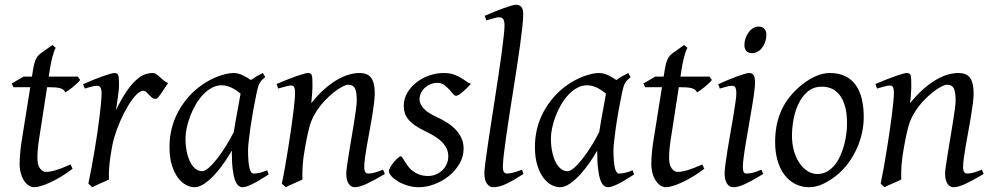

<svg xmlns="http://www.w3.org/2000/svg" viewBox="-20 -762 4148 802"><path d="M283.2 -57.1Q259.3 -38.6 235.4 -24.2Q211.4 -9.8 189.9 0Q168.5 9.8 151.1 14.9Q133.8 20 123 20Q110.8 20 99.9 12.7Q88.9 5.4 80.3 -7.6Q71.8 -20.5 66.9 -38.6Q62 -56.6 62 -78.1Q62 -87.4 62.5 -96.7Q63 -106 63.7 -116Q64.5 -126 65.7 -137.2Q66.9 -148.4 68.8 -162.1L106.4 -397.9H36.1L28.8 -413.1L78.1 -441.9H113.3L116.2 -459Q119.1 -479 122.3 -492.2Q125.5 -505.4 129.6 -514.2Q133.8 -522.9 138.7 -528.6Q143.6 -534.2 149.9 -539.1L199.2 -574.2L212.9 -562Q209.5 -557.6 205.6 -546.4Q202.1 -536.6 197.5 -518.6Q192.9 -500.5 188 -470.2L183.6 -441.9H305.2L314.9 -428.2Q310.1 -421.4 301.5 -413.3Q293 -405.3 283.7 -397.9Q274.4 -390.6 265.9 -384.5Q257.3 -378.4 252.9 -376Q250 -382.8 244.9 -387Q239.7 -391.1 231 -393.6Q222.2 -396 209.2 -397Q196.3 -397.9 178.2 -397.9H176.8L142.1 -173.8Q140.6 -164.6 139.4 -154.1Q138.2 -143.6 137.5 -134Q136.7 -124.5 136.5 -116.2Q136.2 -107.9 136.2 -103Q136.2 -72.8 147.2 -58.3Q158.2 -43.9 171.9 -43.9Q189 -43.9 213.6 -51.3Q238.3 -58.6 274.9 -75.2Z M682.1 -415Q676.3 -407.2 669.2 -396Q662.1 -384.8 655 -374.3Q647.9 -363.8 641.6 -356.4Q635.3 -349.1 630.4 -349.1Q621.1 -349.1 614.5 -354.5Q607.9 -359.9 602.3 -366Q596.7 -372.1 591.1 -377.4Q585.4 -382.8 578.1 -382.8Q565.4 -382.8 548.6 -365.5Q531.7 -348.1 514.9 -320.1Q498 -292 482.7 -257.1Q467.3 -222.2 457 -187Q451.7 -168.5 447.5 -146.2Q443.4 -124 440.2 -100.6Q437 -77.1 435.5 -54.4Q434.1 -31.7 435.1 -12.2Q428.7 -8.8 419.2 -4.6Q409.7 -0.5 399.7 3.9Q389.6 8.3 380.4 12.5Q371.1 16.6 365.2 20L349.1 4.9Q356.4 -29.8 363.3 -66.9Q370.1 -104 376.2 -140.9Q382.3 -177.7 387.5 -212.9Q392.6 -248 396.2 -278.3Q399.9 -308.6 402.1 -332.5Q404.3 -356.4 404.3 -371.1Q404.3 -382.3 402.6 -388.9Q400.9 -395.5 398.2 -398.7Q395.5 -401.9 391.8 -402.8Q388.2 -403.8 384.3 -403.8Q379.4 -403.8 371.1 -402.1Q362.8 -400.4 354.5 -397.9Q344.7 -395.5 334 -392.1L327.1 -410.2Q347.7 -419.4 368.4 -428Q389.2 -436.5 407.2 -442.9Q425.3 -449.2 438.7 -453.1Q452.1 -457 458 -457Q464.8 -457 468.8 -454.6Q472.7 -452.1 474.4 -446Q476.1 -439.9 476.6 -429Q477.1 -418 477.1 -400.9Q477.1 -395.5 475.6 -382.8Q474.1 -370.1 472.2 -355.2Q470.2 -340.3 468 -325.7Q465.8 -311 464.4 -301.8Q487.8 -350.1 508.8 -380.4Q529.8 -410.6 548.6 -427.7Q567.4 -444.8 584.5 -450.9Q601.6 -457 617.2 -457Q626 -457 633.1 -452.1Q640.1 -447.3 647.5 -440.4Q654.8 -433.6 663.1 -426.5Q671.4 -419.4 682.1 -415Z M956.5 -210.4Q960 -232.4 964.1 -256.1Q968.3 -279.8 972.4 -301.8Q976.6 -323.7 979.7 -342Q982.9 -360.4 984.9 -371.1Q977.5 -377 968.8 -383.1Q960 -389.2 950 -394.3Q939.9 -399.4 929 -402.6Q918 -405.8 906.2 -405.8Q883.8 -405.8 864 -394.8Q844.2 -383.8 827.4 -365.7Q810.5 -347.7 797.1 -324.5Q783.7 -301.3 774.4 -276.6Q765.1 -252 760 -228Q754.9 -204.1 754.9 -185.1Q754.9 -153.3 760.3 -127.9Q765.6 -102.5 774.9 -84.5Q784.2 -66.4 796.9 -56.6Q809.6 -46.9 824.2 -46.9Q835.9 -46.9 852.8 -61.8Q869.6 -76.7 887.9 -100.3Q906.2 -124 924.3 -153.1Q942.4 -182.1 956.5 -210.4ZM1102.1 -33.2Q1059.6 -5.4 1033.4 7.3Q1007.3 20 993.2 20Q984.4 20 976.3 13.9Q968.3 7.8 961.9 -9Q955.6 -25.9 951.9 -55.7Q948.2 -85.4 948.2 -132.8Q935.5 -110.4 917.2 -83.7Q898.9 -57.1 877.9 -33.9Q856.9 -10.7 834.7 4.6Q812.5 20 792 20Q775.9 20 757.6 10.7Q739.3 1.5 723.9 -18.8Q708.5 -39.1 698.2 -71Q688 -103 688 -148.9Q688 -187.5 697 -224.4Q706.1 -261.2 724.1 -294.9Q742.2 -328.6 768.3 -358.2Q794.4 -387.7 829.1 -411.1Q842.3 -419.9 858.2 -428.2Q874 -436.5 890.9 -442.9Q907.7 -449.2 924.3 -453.1Q940.9 -457 956.1 -457Q966.3 -457 976.1 -454.3Q985.8 -451.7 995.1 -447.3Q1004.4 -442.9 1012.7 -437.7Q1021 -432.6 1028.3 -427.7Q1039.6 -436 1052.2 -443.4Q1064.9 -450.7 1078.1 -457L1087.9 -439.9Q1079.6 -433.1 1074.2 -427.7Q1068.8 -422.4 1064.7 -415.3Q1060.5 -408.2 1057.6 -397.9Q1054.7 -387.7 1051.3 -371.1Q1043.9 -335.9 1037.4 -299.1Q1030.8 -262.2 1026.1 -229.5Q1021.5 -196.8 1018.8 -171.9Q1016.1 -147 1016.1 -136.2Q1016.1 -108.4 1017.8 -89.4Q1019.5 -70.3 1022.5 -58.8Q1025.4 -47.4 1029.8 -42.2Q1034.2 -37.1 1040 -37.1Q1049.8 -37.1 1063.2 -39.8Q1076.7 -42.5 1096.2 -50.8Z M1587.4 -35.2Q1543 -8.8 1512 5.6Q1481 20 1462.4 20Q1445.3 20 1435.8 4.6Q1426.3 -10.7 1426.3 -37.1Q1426.3 -45.9 1429.4 -68.6Q1432.6 -91.3 1437.5 -121.6Q1442.4 -151.9 1448.2 -186Q1454.1 -220.2 1459 -251Q1463.9 -281.7 1467 -306.2Q1470.2 -330.6 1470.2 -341.8Q1470.2 -378.9 1462.4 -393.6Q1454.6 -408.2 1433.1 -408.2Q1426.8 -408.2 1410.9 -400.4Q1395 -392.6 1375 -377Q1355 -361.3 1333.3 -337.9Q1311.5 -314.5 1293.5 -283.2Q1279.8 -259.8 1271.2 -227.1Q1262.7 -194.3 1254.4 -147Q1246.6 -103.5 1244.4 -72.3Q1242.2 -41 1243.2 -12.2Q1236.8 -8.8 1227.3 -4.6Q1217.8 -0.5 1207.8 3.9Q1197.8 8.3 1188.5 12.5Q1179.2 16.6 1173.3 20L1157.2 4.9Q1164.1 -27.3 1170.7 -64.9Q1177.2 -102.5 1183.3 -140.4Q1189.5 -178.2 1194.8 -215.1Q1200.2 -252 1204.1 -283Q1208 -314 1210.2 -337.4Q1212.4 -360.8 1212.4 -372.1Q1212.4 -383.3 1211.2 -389.9Q1210 -396.5 1207.8 -399.7Q1205.6 -402.8 1202.1 -403.8Q1198.7 -404.8 1194.3 -404.8Q1189.9 -404.8 1181.4 -402.8Q1172.9 -400.9 1164.1 -398.4Q1153.8 -395.5 1142.1 -392.1L1135.3 -411.1Q1155.8 -419.9 1176.5 -428.2Q1197.3 -436.5 1215.3 -442.9Q1233.4 -449.2 1246.8 -453.1Q1260.3 -457 1266.1 -457Q1272.9 -457 1276.9 -454.8Q1280.8 -452.6 1282.5 -446.8Q1284.2 -440.9 1284.7 -430.2Q1285.2 -419.4 1285.2 -401.9Q1285.2 -396.5 1284.7 -387.2Q1284.2 -377.9 1283.4 -367.4Q1282.7 -356.9 1281.7 -346.9Q1280.8 -336.9 1280.3 -331.1Q1306.6 -364.3 1333.5 -388.2Q1360.4 -412.1 1386.2 -427.5Q1412.1 -442.9 1436.3 -450Q1460.4 -457 1482.4 -457Q1497.6 -457 1509.5 -452.6Q1521.5 -448.2 1529.3 -438.2Q1537.1 -428.2 1541.3 -411.9Q1545.4 -395.5 1545.4 -372.1Q1545.4 -355 1542.2 -329.6Q1539.1 -304.2 1534.2 -274.7Q1529.3 -245.1 1523.4 -213.9Q1517.6 -182.6 1512.7 -154.3Q1507.8 -126 1504.6 -102.8Q1501.5 -79.6 1501.5 -65.9Q1501.5 -49.3 1505.9 -43.2Q1510.3 -37.1 1519 -37.1Q1530.3 -37.1 1544.9 -41Q1559.6 -44.9 1580.1 -53.2Z M1947.3 -412.1Q1937.5 -400.9 1928 -391.8Q1918.5 -382.8 1910.2 -376Q1901.9 -369.1 1895.3 -365.5Q1888.7 -361.8 1885.3 -361.8Q1878.9 -361.8 1871.8 -370.4Q1864.7 -378.9 1855.7 -388.9Q1846.7 -398.9 1834.7 -407.5Q1822.8 -416 1806.6 -416Q1793 -416 1779.8 -410.9Q1766.6 -405.8 1756.1 -396.7Q1745.6 -387.7 1739 -374.8Q1732.4 -361.8 1732.4 -346.2Q1732.4 -329.1 1748.8 -310.1Q1765.1 -291 1804.7 -272.9Q1824.7 -263.7 1844.7 -251.5Q1864.7 -239.3 1880.6 -223.4Q1896.5 -207.5 1906.5 -187.3Q1916.5 -167 1916.5 -141.1Q1916.5 -107.4 1899.2 -77.9Q1881.8 -48.3 1854.7 -26.6Q1827.6 -4.9 1794.4 7.6Q1761.2 20 1729.5 20Q1706.5 20 1684.1 13.4Q1661.6 6.8 1644 -3.4Q1626.5 -13.7 1615.5 -25.6Q1604.5 -37.6 1604.5 -47.9Q1604.5 -53.2 1610.4 -63.5Q1616.2 -73.7 1624.3 -83.7Q1632.3 -93.8 1640.6 -101.3Q1648.9 -108.9 1654.3 -108.9Q1657.7 -108.9 1661.4 -102.8Q1665 -96.7 1670.7 -87.6Q1676.3 -78.6 1684.1 -67.9Q1691.9 -57.1 1703.6 -48.1Q1715.3 -39.1 1731.2 -33Q1747.1 -26.9 1768.6 -26.9Q1785.6 -26.9 1801 -33.4Q1816.4 -40 1827.9 -51Q1839.4 -62 1845.9 -76.9Q1852.5 -91.8 1852.5 -108.9Q1852.5 -127.9 1844.7 -143.3Q1836.9 -158.7 1824 -171.1Q1811 -183.6 1793.9 -193.8Q1776.9 -204.1 1758.3 -212.9Q1732.4 -225.1 1714.8 -237.3Q1697.3 -249.5 1686.5 -262.2Q1675.8 -274.9 1671.1 -289.1Q1666.5 -303.2 1666.5 -318.8Q1666.5 -349.6 1681.6 -375Q1696.8 -400.4 1720.7 -418.7Q1744.6 -437 1774.2 -447Q1803.7 -457 1832.5 -457Q1857.4 -457 1874.5 -451.2Q1891.6 -445.3 1904.5 -437.5Q1917.5 -429.7 1927.2 -422.4Q1937 -415 1947.3 -412.1Z M2166.5 -35.2Q2142.6 -20 2124.3 -9.5Q2106 1 2091.1 7.6Q2076.2 14.2 2063.5 17.1Q2050.8 20 2038.6 20Q2024.9 20 2014.2 5.4Q2003.4 -9.3 2003.4 -38.1Q2003.4 -50.3 2007.1 -79.6Q2010.7 -108.9 2016.6 -149.4Q2022.5 -189.9 2030 -238.5Q2037.6 -287.1 2045.4 -337.9Q2053.2 -388.7 2060.8 -438.5Q2068.4 -488.3 2074.2 -531.2Q2080.1 -574.2 2083.7 -607.2Q2087.4 -640.1 2087.4 -657.2Q2087.4 -668.5 2085.2 -675Q2083 -681.6 2079.6 -684.8Q2076.2 -688 2071.5 -689Q2066.9 -689.9 2062.5 -689.9Q2058.6 -689.9 2050 -687.7Q2041.5 -685.5 2033.2 -683.1Q2023.4 -680.2 2011.7 -676.8L2004.4 -695.8Q2024.9 -705.1 2045.7 -713.4Q2066.4 -721.7 2084.2 -728Q2102.1 -734.4 2115.7 -738.3Q2129.4 -742.2 2135.7 -742.2Q2149.4 -742.2 2157.5 -733.4Q2165.5 -724.6 2165.5 -702.1Q2165.5 -683.1 2161.9 -649.4Q2158.2 -615.7 2152.3 -572.5Q2146.5 -529.3 2138.7 -479.7Q2130.9 -430.2 2123 -379.4Q2115.2 -328.6 2107.4 -279.5Q2099.6 -230.5 2093.8 -188.5Q2087.9 -146.5 2084.2 -114.5Q2080.6 -82.5 2080.6 -65.9Q2080.6 -49.3 2085.2 -43.2Q2089.8 -37.1 2097.7 -37.1Q2108.9 -37.1 2123.8 -41Q2138.7 -44.9 2160.6 -53.2Z M2482.9 -210.4Q2486.3 -232.4 2490.5 -256.1Q2494.6 -279.8 2498.8 -301.8Q2502.9 -323.7 2506.1 -342Q2509.3 -360.4 2511.2 -371.1Q2503.9 -377 2495.1 -383.1Q2486.3 -389.2 2476.3 -394.3Q2466.3 -399.4 2455.3 -402.6Q2444.3 -405.8 2432.6 -405.8Q2410.2 -405.8 2390.4 -394.8Q2370.6 -383.8 2353.8 -365.7Q2336.9 -347.7 2323.5 -324.5Q2310.1 -301.3 2300.8 -276.6Q2291.5 -252 2286.4 -228Q2281.2 -204.1 2281.2 -185.1Q2281.2 -153.3 2286.6 -127.9Q2292 -102.5 2301.3 -84.5Q2310.5 -66.4 2323.2 -56.6Q2335.9 -46.9 2350.6 -46.9Q2362.3 -46.9 2379.2 -61.8Q2396 -76.7 2414.3 -100.3Q2432.6 -124 2450.7 -153.1Q2468.8 -182.1 2482.9 -210.4ZM2628.4 -33.2Q2585.9 -5.4 2559.8 7.3Q2533.7 20 2519.5 20Q2510.7 20 2502.7 13.9Q2494.6 7.8 2488.3 -9Q2481.9 -25.9 2478.3 -55.7Q2474.6 -85.4 2474.6 -132.8Q2461.9 -110.4 2443.6 -83.7Q2425.3 -57.1 2404.3 -33.9Q2383.3 -10.7 2361.1 4.6Q2338.9 20 2318.4 20Q2302.2 20 2283.9 10.7Q2265.6 1.5 2250.2 -18.8Q2234.9 -39.1 2224.6 -71Q2214.4 -103 2214.4 -148.9Q2214.4 -187.5 2223.4 -224.4Q2232.4 -261.2 2250.5 -294.9Q2268.6 -328.6 2294.7 -358.2Q2320.8 -387.7 2355.5 -411.1Q2368.7 -419.9 2384.5 -428.2Q2400.4 -436.5 2417.2 -442.9Q2434.1 -449.2 2450.7 -453.1Q2467.3 -457 2482.4 -457Q2492.7 -457 2502.4 -454.3Q2512.2 -451.7 2521.5 -447.3Q2530.8 -442.9 2539.1 -437.7Q2547.4 -432.6 2554.7 -427.7Q2565.9 -436 2578.6 -443.4Q2591.3 -450.7 2604.5 -457L2614.3 -439.9Q2606 -433.1 2600.6 -427.7Q2595.2 -422.4 2591.1 -415.3Q2586.9 -408.2 2584 -397.9Q2581.1 -387.7 2577.6 -371.1Q2570.3 -335.9 2563.7 -299.1Q2557.1 -262.2 2552.5 -229.5Q2547.9 -196.8 2545.2 -171.9Q2542.5 -147 2542.5 -136.2Q2542.5 -108.4 2544.2 -89.4Q2545.9 -70.3 2548.8 -58.8Q2551.8 -47.4 2556.2 -42.2Q2560.5 -37.1 2566.4 -37.1Q2576.2 -37.1 2589.6 -39.8Q2603 -42.5 2622.6 -50.8Z M2921.9 -57.1Q2897.9 -38.6 2874 -24.2Q2850.1 -9.8 2828.6 0Q2807.1 9.8 2789.8 14.9Q2772.5 20 2761.7 20Q2749.5 20 2738.5 12.7Q2727.5 5.4 2719 -7.6Q2710.4 -20.5 2705.6 -38.6Q2700.7 -56.6 2700.7 -78.1Q2700.7 -87.4 2701.2 -96.7Q2701.7 -106 2702.4 -116Q2703.1 -126 2704.3 -137.2Q2705.6 -148.4 2707.5 -162.1L2745.1 -397.9H2674.8L2667.5 -413.1L2716.8 -441.9H2752L2754.9 -459Q2757.8 -479 2761 -492.2Q2764.2 -505.4 2768.3 -514.2Q2772.5 -522.9 2777.3 -528.6Q2782.2 -534.2 2788.6 -539.1L2837.9 -574.2L2851.6 -562Q2848.1 -557.6 2844.2 -546.4Q2840.8 -536.6 2836.2 -518.6Q2831.5 -500.5 2826.7 -470.2L2822.3 -441.9H2943.8L2953.6 -428.2Q2948.7 -421.4 2940.2 -413.3Q2931.6 -405.3 2922.4 -397.9Q2913.1 -390.6 2904.5 -384.5Q2896 -378.4 2891.6 -376Q2888.7 -382.8 2883.5 -387Q2878.4 -391.1 2869.6 -393.6Q2860.8 -396 2847.9 -397Q2835 -397.9 2816.9 -397.9H2815.4L2780.8 -173.8Q2779.3 -164.6 2778.1 -154.1Q2776.9 -143.6 2776.1 -134Q2775.4 -124.5 2775.1 -116.2Q2774.9 -107.9 2774.9 -103Q2774.9 -72.8 2785.9 -58.3Q2796.9 -43.9 2810.5 -43.9Q2827.6 -43.9 2852.3 -51.3Q2877 -58.6 2913.6 -75.2Z M3168 -35.2Q3145 -21.5 3126.7 -11.2Q3108.4 -1 3093.3 6.1Q3078.1 13.2 3065.9 16.6Q3053.7 20 3043 20Q3026.4 20 3016.6 4.6Q3006.8 -10.7 3006.8 -37.1Q3006.8 -51.8 3010.5 -78.9Q3014.2 -106 3019.5 -138.9Q3024.9 -171.9 3031.2 -207.8Q3037.6 -243.7 3043 -276.1Q3048.3 -308.6 3052 -334Q3055.7 -359.4 3055.7 -371.1Q3055.7 -382.3 3054.2 -388.9Q3052.7 -395.5 3050.3 -398.7Q3047.9 -401.9 3043.9 -402.8Q3040 -403.8 3035.6 -403.8Q3031.7 -403.8 3023.7 -402.1Q3015.6 -400.4 3007.3 -397.9Q2998 -395.5 2986.8 -392.1L2980 -410.2Q3000.5 -419.4 3020.8 -428Q3041 -436.5 3058.6 -442.9Q3076.2 -449.2 3089.4 -453.1Q3102.5 -457 3108.9 -457Q3122.6 -457 3128.2 -447.8Q3133.8 -438.5 3133.8 -416Q3133.8 -401.9 3130.1 -374.3Q3126.5 -346.7 3120.6 -312.5Q3114.7 -278.3 3108.4 -241Q3102.1 -203.6 3096.2 -169.4Q3090.3 -135.3 3086.7 -107.7Q3083 -80.1 3083 -65.9Q3083 -50.8 3086.2 -43.9Q3089.4 -37.1 3097.7 -37.1Q3112.8 -37.1 3126.7 -41Q3140.6 -44.9 3160.6 -53.2ZM3181.2 -616.2Q3181.2 -602.5 3177 -589.1Q3172.9 -575.7 3165 -564.7Q3157.2 -553.7 3146 -546.9Q3134.8 -540 3121.1 -540Q3106 -540 3097.7 -548.8Q3089.4 -557.6 3089.4 -574.2Q3089.4 -587.4 3093.8 -600.8Q3098.1 -614.3 3106 -625.5Q3113.8 -636.7 3124.8 -643.8Q3135.7 -650.9 3149.4 -650.9Q3164.6 -650.9 3172.9 -641.8Q3181.2 -632.8 3181.2 -616.2Z M3518.1 -246.1Q3518.1 -320.8 3490.7 -360.4Q3463.4 -399.9 3413.1 -399.9Q3377.9 -399.9 3354 -379.6Q3330.1 -359.4 3315.4 -328.6Q3300.8 -297.9 3294.4 -262Q3288.1 -226.1 3288.1 -194.8Q3288.1 -162.1 3296.1 -133.1Q3304.2 -104 3318.6 -82.3Q3333 -60.5 3352.3 -47.9Q3371.6 -35.2 3394 -35.2Q3416.5 -35.2 3434.3 -45.2Q3452.1 -55.2 3466.1 -72Q3480 -88.9 3489.7 -110.6Q3499.5 -132.3 3505.9 -155.8Q3512.2 -179.2 3515.1 -202.6Q3518.1 -226.1 3518.1 -246.1ZM3587.9 -272.9Q3587.9 -240.2 3580.6 -206.8Q3573.2 -173.3 3559.1 -141.8Q3544.9 -110.4 3524.2 -81.8Q3503.4 -53.2 3476.1 -30.8Q3463.4 -20.5 3449.2 -11.2Q3435.1 -2 3420.4 5.1Q3405.8 12.2 3390.6 16.1Q3375.5 20 3360.8 20Q3326.7 20 3300 5.6Q3273.4 -8.8 3255.1 -33.9Q3236.8 -59.1 3227.3 -93.5Q3217.8 -127.9 3217.8 -168Q3217.8 -203.1 3223.6 -235.6Q3229.5 -268.1 3242.7 -298.3Q3255.9 -328.6 3277.8 -356.4Q3299.8 -384.3 3332 -410.2Q3356.9 -429.7 3386.7 -443.4Q3416.5 -457 3446.8 -457Q3484.9 -457 3511.7 -443.4Q3538.6 -429.7 3555.4 -405.3Q3572.3 -380.9 3580.1 -347.2Q3587.9 -313.5 3587.9 -272.9Z M4088.9 -35.2Q4044.4 -8.8 4013.4 5.6Q3982.4 20 3963.9 20Q3946.8 20 3937.3 4.6Q3927.7 -10.7 3927.7 -37.1Q3927.7 -45.9 3930.9 -68.6Q3934.1 -91.3 3939 -121.6Q3943.8 -151.9 3949.7 -186Q3955.6 -220.2 3960.4 -251Q3965.3 -281.7 3968.5 -306.2Q3971.7 -330.6 3971.7 -341.8Q3971.7 -378.9 3963.9 -393.6Q3956.1 -408.2 3934.6 -408.2Q3928.2 -408.2 3912.4 -400.4Q3896.5 -392.6 3876.5 -377Q3856.4 -361.3 3834.7 -337.9Q3813 -314.5 3794.9 -283.2Q3781.2 -259.8 3772.7 -227.1Q3764.2 -194.3 3755.9 -147Q3748 -103.5 3745.8 -72.3Q3743.7 -41 3744.6 -12.2Q3738.3 -8.8 3728.8 -4.6Q3719.2 -0.5 3709.2 3.9Q3699.2 8.3 3689.9 12.5Q3680.7 16.6 3674.8 20L3658.7 4.9Q3665.5 -27.3 3672.1 -64.9Q3678.7 -102.5 3684.8 -140.4Q3690.9 -178.2 3696.3 -215.1Q3701.7 -252 3705.6 -283Q3709.5 -314 3711.7 -337.4Q3713.9 -360.8 3713.9 -372.1Q3713.9 -383.3 3712.6 -389.9Q3711.4 -396.5 3709.2 -399.7Q3707 -402.8 3703.6 -403.8Q3700.2 -404.8 3695.8 -404.8Q3691.4 -404.8 3682.9 -402.8Q3674.3 -400.9 3665.5 -398.4Q3655.3 -395.5 3643.6 -392.1L3636.7 -411.1Q3657.2 -419.9 3678 -428.2Q3698.7 -436.5 3716.8 -442.9Q3734.9 -449.2 3748.3 -453.1Q3761.7 -457 3767.6 -457Q3774.4 -457 3778.3 -454.8Q3782.2 -452.6 3783.9 -446.8Q3785.6 -440.9 3786.1 -430.2Q3786.6 -419.4 3786.6 -401.9Q3786.6 -396.5 3786.1 -387.2Q3785.6 -377.9 3784.9 -367.4Q3784.2 -356.9 3783.2 -346.9Q3782.2 -336.9 3781.7 -331.1Q3808.1 -364.3 3835 -388.2Q3861.8 -412.1 3887.7 -427.5Q3913.6 -442.9 3937.7 -450Q3961.9 -457 3983.9 -457Q3999 -457 4011 -452.6Q4022.9 -448.2 4030.8 -438.2Q4038.6 -428.2 4042.7 -411.9Q4046.9 -395.5 4046.9 -372.1Q4046.9 -355 4043.7 -329.6Q4040.5 -304.2 4035.6 -274.7Q4030.8 -245.1 4024.9 -213.9Q4019 -182.6 4014.2 -154.3Q4009.3 -126 4006.1 -102.8Q4002.9 -79.6 4002.9 -65.9Q4002.9 -49.3 4007.3 -43.2Q4011.7 -37.1 4020.5 -37.1Q4031.7 -37.1 4046.4 -41Q4061 -44.9 4081.5 -53.2Z"/></svg>

Font: Gentium Basic
Style: Italic
Weight: 400
Italic angle: -8°
Designer: J. Victor Gaultney and Annie Olsen
Foundry: SIL International
Version: Version 1.102; 2013; Maintenance release